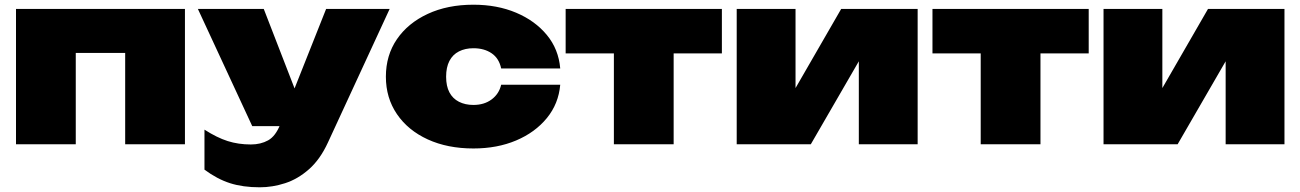

<svg xmlns="http://www.w3.org/2000/svg" viewBox="-20 -613 5527 816"><path d="M766 -575V0H512V-504L628 -388H186L302 -504V0H48V-575Z M1084 183Q1012 183 957.5 165.5Q903 148 849 108V-62Q902 -28 947.5 -13.5Q993 1 1046 1Q1088 1 1119.5 -16.5Q1151 -34 1171 -84L1366 -575H1636L1374 -8Q1341 64 1293.5 106Q1246 148 1192 165.5Q1138 183 1084 183ZM1052 -77 821 -575H1101L1294 -77Z M2361 -253Q2354 -172 2304 -111Q2254 -50 2173.5 -16Q2093 18 1992 18Q1882 18 1798 -20.5Q1714 -59 1667 -128Q1620 -197 1620 -287Q1620 -378 1667 -446.5Q1714 -515 1798 -554Q1882 -593 1992 -593Q2093 -593 2173.5 -559Q2254 -525 2304 -464.5Q2354 -404 2361 -322H2110Q2101 -365 2069.5 -386.5Q2038 -408 1992 -408Q1957 -408 1930.5 -394.5Q1904 -381 1890 -354Q1876 -327 1876 -287Q1876 -247 1890 -220.5Q1904 -194 1930.5 -180.5Q1957 -167 1992 -167Q2038 -167 2069.5 -190.5Q2101 -214 2110 -253Z M2589 -487H2843V0H2589ZM2384 -575H3048V-386H2384Z M3111 0V-575H3361V-142L3315 -159L3555 -575H3880V0H3630V-449L3676 -432L3426 0Z M4148 -487H4402V0H4148ZM3943 -575H4607V-386H3943Z M4670 0V-575H4920V-142L4874 -159L5114 -575H5439V0H5189V-449L5235 -432L4985 0Z"/></svg>

Font: Unbounded Black
Style: Regular
Weight: 900
Designer: Luke Prowse, Jean-Baptiste Morizot, Fátima Lázaro, Florian Runge
Foundry: NaN
Version: Version 1.701;gftools[0.9.28.dev5+ged2979d]